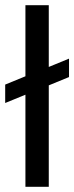

<svg xmlns="http://www.w3.org/2000/svg" viewBox="-20 -720 286 740"><path d="M78 -355 0 -323V-394L78 -426V-700H168V-462L246 -494V-423L168 -391V0H78Z"/></svg>

Font: Play
Style: Regular
Weight: 400
Designer: Jonas Hecksher (Cyrillic expansion: Cyreal)
Foundry: Jonas Hecksher, Playtype, e-types AS
Version: Version 2.101; ttfautohint (v1.5.65-e2d9)